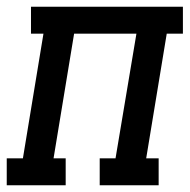

<svg xmlns="http://www.w3.org/2000/svg" viewBox="-44 -550 564 570"><path d="M-24 0V-80H24L85 -450H48V-530H499V-450H451L390 -80H427V0H252V-80H299L361 -450H176L115 -80H151V0Z"/></svg>

Font: Iosevka Slab Medium Oblique
Style: Regular
Weight: 500
Italic angle: -9°
Monospace: yes
Designer: Belleve Invis
Foundry: Belleve Invis
Version: Version 11.1.1; ttfautohint (v1.8.3)